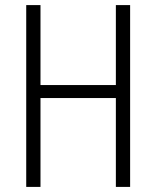

<svg xmlns="http://www.w3.org/2000/svg" viewBox="-20 -734 614 754"><path d="M491 0H435V-349H139V0H83V-714H139V-400H435V-714H491Z"/></svg>

Font: Noto Sans Lao Condensed Light
Style: Regular
Weight: 300
Width: 3
Designer: Monotype Design Team
Foundry: Monotype Imaging Inc.
Version: Version 2.003; ttfautohint (v1.8.4.7-5d5b)